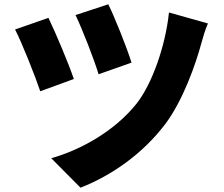

<svg xmlns="http://www.w3.org/2000/svg" viewBox="-20 -815 1040 892"><path d="M483 -795 331 -745C363 -678 418 -537 438 -470L591 -524C570 -593 509 -744 483 -795ZM946 -706 765 -757C749 -603 687 -425 614 -333C511 -204 351 -117 218 -80L354 57C497 1 642 -99 748 -239C830 -348 889 -516 916 -616C923 -642 933 -676 946 -706ZM205 -732 50 -678C81 -619 145 -457 167 -391L323 -448C300 -517 238 -664 205 -732Z"/></svg>

Font: Noto Sans HK Black
Style: Regular
Weight: 900
Designer: Ryoko NISHIZUKA 西塚涼子 (kana, bopomofo & ideographs); Paul D. Hunt (Latin, Greek & Cyrillic); Sandoll Communications 산돌커뮤니
Foundry: Adobe
Version: Version 2.004;hotconv 1.0.118;makeotfexe 2.5.65603